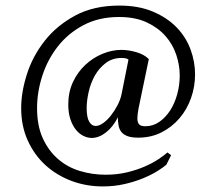

<svg xmlns="http://www.w3.org/2000/svg" viewBox="-20 -568 762 689"><path d="M441 -354Q435 -360 416 -360Q383 -360 359 -341.5Q335 -323 320 -296Q305 -269 298 -237.5Q291 -206 291 -180Q291 -147 300 -131.5Q309 -116 323 -116Q336 -116 350.5 -126.5Q365 -137 378 -153.5Q391 -170 401.5 -190Q412 -210 416 -229ZM577 23Q567 32 545.5 45.5Q524 59 494 71.5Q464 84 427 92.5Q390 101 349 101Q289 101 236 81Q183 61 143 24.5Q103 -12 79.5 -64Q56 -116 56 -180Q56 -237 76.5 -301.5Q97 -366 140 -421Q183 -476 249.5 -512Q316 -548 408 -548Q478 -548 529.5 -526Q581 -504 614.5 -469Q648 -434 664 -390Q680 -346 680 -301Q680 -257 665.5 -216Q651 -175 624 -143.5Q597 -112 559.5 -93Q522 -74 476 -74Q452 -74 437.5 -79.5Q423 -85 415.5 -94.5Q408 -104 405.5 -117.5Q403 -131 403 -147Q386 -113 360.5 -93Q335 -73 309 -73Q294 -73 279 -80.5Q264 -88 252 -103Q240 -118 232.5 -140.5Q225 -163 225 -193Q225 -238 242 -274Q259 -310 286.5 -335.5Q314 -361 348 -375Q382 -389 416 -389Q440 -389 468.5 -381Q497 -373 514 -356L477 -178Q475 -167 474 -158.5Q473 -150 473 -143Q473 -129 479 -122Q485 -115 502 -115Q529 -115 551.5 -130.5Q574 -146 590.5 -171.5Q607 -197 616 -230Q625 -263 625 -297Q625 -334 612.5 -371.5Q600 -409 573.5 -439Q547 -469 506 -488Q465 -507 407 -507Q335 -507 280 -478Q225 -449 188 -402Q151 -355 132 -296.5Q113 -238 113 -180Q113 -117 133.5 -72Q154 -27 188 2.5Q222 32 266.5 45.5Q311 59 359 59Q400 59 435.5 50.5Q471 42 499.5 29.5Q528 17 549 3Q570 -11 581 -21L594 -11Z"/></svg>

Font: Quattrocento
Style: Regular
Weight: 400
Designer: Pablo Impallari
Foundry: Pablo Impallari, Igino Marini, Branda Gallo
Version: Version 2.000